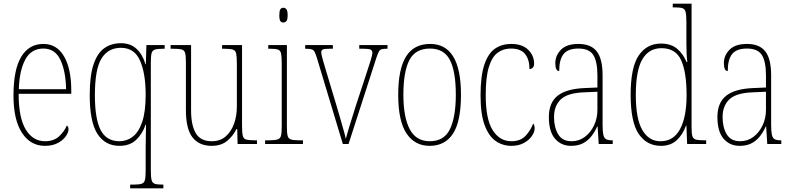

<svg xmlns="http://www.w3.org/2000/svg" viewBox="-20 -780 4295 1040"><path d="M223 10Q145 10 99 -60.5Q53 -131 53 -262Q53 -403 95 -472.5Q137 -542 215 -542Q288 -542 327 -474.5Q366 -407 366 -291V-272H81Q81 -142 119.5 -78.5Q158 -15 224 -15Q271 -15 299.5 -41Q328 -67 342 -100Q351 -95 351 -79Q351 -63 336.5 -42Q322 -21 293.5 -5.5Q265 10 223 10ZM338 -297Q336 -395 307 -456Q278 -517 215 -517Q149 -517 117 -457.5Q85 -398 82 -297Z M685 240V220H702Q732 220 746.5 215.5Q761 211 765 195Q769 179 769 143V27Q769 -11 770 -50.5Q771 -90 771 -105H769Q751 -54 717 -22Q683 10 627 10Q550 10 508 -54.5Q466 -119 466 -265Q466 -369 486.5 -430.5Q507 -492 545 -519Q583 -546 635 -546Q687 -546 720 -515Q753 -484 768 -432H770L773 -536H872V-516H866Q834 -516 819.5 -511.5Q805 -507 801 -491.5Q797 -476 797 -441V143Q797 179 801 195Q805 211 818.5 215.5Q832 220 861 220H865V240ZM627 -15Q667 -15 699 -39.5Q731 -64 750 -119Q769 -174 769 -267Q769 -382 738.5 -451.5Q708 -521 635 -521Q566 -521 530 -463.5Q494 -406 494 -264Q494 -135 525.5 -75Q557 -15 627 -15Z M1126 10Q1059 10 1023 -35.5Q987 -81 987 -184V-443Q987 -477 983 -492.5Q979 -508 963.5 -512Q948 -516 915 -516H904V-536H1015V-182Q1015 -102 1040.5 -58.5Q1066 -15 1127 -15Q1173 -15 1203 -41.5Q1233 -68 1248 -110.5Q1263 -153 1263 -203V-431Q1263 -471 1259.5 -489Q1256 -507 1241 -511.5Q1226 -516 1191 -516H1183V-536H1291V-99Q1291 -62 1295 -45Q1299 -28 1314 -24Q1329 -20 1361 -20H1372V0H1267L1265 -81H1261Q1242 -43 1210 -16.5Q1178 10 1126 10Z M1515 -658Q1504 -658 1498.5 -666Q1493 -674 1493 -698Q1493 -721 1498.5 -729.5Q1504 -738 1515 -738Q1525 -738 1531.5 -729.5Q1538 -721 1538 -698Q1538 -674 1531.5 -666Q1525 -658 1515 -658ZM1416 0V-20H1436Q1468 -20 1483 -24.5Q1498 -29 1502 -44.5Q1506 -60 1506 -95V-437Q1506 -473 1502.5 -490Q1499 -507 1485.5 -511.5Q1472 -516 1442 -516H1433V-536H1534V-95Q1534 -60 1538 -44.5Q1542 -29 1556.5 -24.5Q1571 -20 1603 -20H1621V0Z M1696 -468Q1689 -490 1683.5 -500Q1678 -510 1667 -513Q1656 -516 1633 -516V-536H1783V-516H1766Q1738 -516 1729 -512Q1720 -508 1720 -497Q1720 -486 1728 -458.5Q1736 -431 1743 -407L1803 -207Q1812 -178 1821.5 -144Q1831 -110 1840 -79Q1849 -48 1853 -28Q1858 -48 1872 -94Q1886 -140 1909 -212L1959 -364Q1977 -419 1987 -450.5Q1997 -482 1997 -494Q1997 -506 1988 -511Q1979 -516 1949 -516H1926V-536H2079V-516H2077Q2058 -516 2048 -513.5Q2038 -511 2032.5 -501Q2027 -491 2019 -468L1868 0H1837Z M2307 10Q2227 10 2182 -57Q2137 -124 2137 -267Q2137 -406 2179.5 -474Q2222 -542 2310 -542Q2477 -542 2477 -267Q2477 -123 2434 -56.5Q2391 10 2307 10ZM2308 -15Q2386 -15 2417.5 -81Q2449 -147 2449 -267Q2449 -393 2417 -455Q2385 -517 2309 -517Q2230 -517 2197.5 -454.5Q2165 -392 2165 -267Q2165 -145 2199.5 -80Q2234 -15 2308 -15Z M2750 10Q2702 10 2664.5 -16.5Q2627 -43 2605 -102.5Q2583 -162 2583 -263Q2583 -370 2604 -431Q2625 -492 2662 -517Q2699 -542 2749 -542Q2809 -542 2841 -510.5Q2873 -479 2873 -436Q2873 -420 2865.5 -413Q2858 -406 2848 -406Q2848 -457 2824.5 -487Q2801 -517 2747 -517Q2706 -517 2675.5 -494.5Q2645 -472 2628 -417Q2611 -362 2611 -264Q2611 -134 2649 -74.5Q2687 -15 2750 -15Q2800 -15 2827.5 -45Q2855 -75 2868 -111Q2876 -102 2876 -84Q2876 -66 2861.5 -44Q2847 -22 2818.5 -6Q2790 10 2750 10Z M3073 10Q3020 10 2986.5 -28.5Q2953 -67 2953 -146Q2953 -224 3000.5 -261.5Q3048 -299 3147 -303L3216 -306V-371Q3216 -446 3194 -481.5Q3172 -517 3113 -517Q3057 -517 3033 -487.5Q3009 -458 3009 -395Q2988 -395 2988 -439Q2988 -479 3018.5 -510.5Q3049 -542 3113 -542Q3181 -542 3212.5 -501.5Q3244 -461 3244 -372V-105Q3244 -68 3248 -50Q3252 -32 3263 -26Q3274 -20 3295 -20H3299V0H3223L3217 -95H3215Q3203 -68 3185 -44Q3167 -20 3140 -5Q3113 10 3073 10ZM3076 -15Q3117 -15 3148.5 -39Q3180 -63 3198 -101.5Q3216 -140 3216 -185V-283L3146 -280Q3055 -277 3018 -242Q2981 -207 2981 -146Q2981 -90 3003.5 -52.5Q3026 -15 3076 -15Z M3560 10Q3484 10 3440 -54Q3396 -118 3396 -267Q3396 -416 3440 -480Q3484 -544 3560 -544Q3614 -544 3647 -516.5Q3680 -489 3699 -444H3703Q3700 -468 3699 -493.5Q3698 -519 3698 -544V-658Q3698 -697 3694 -714Q3690 -731 3677 -735.5Q3664 -740 3635 -740H3624V-760H3726V-88Q3726 -57 3730.5 -42.5Q3735 -28 3749.5 -24Q3764 -20 3794 -20H3805V0H3702L3698 -100H3696Q3678 -50 3645 -20Q3612 10 3560 10ZM3559 -15Q3628 -15 3663.5 -80.5Q3699 -146 3699 -265Q3699 -389 3669.5 -454Q3640 -519 3563 -519Q3495 -519 3459.5 -459Q3424 -399 3424 -265Q3424 -135 3460 -74.5Q3496 -14 3559 -15Z M3986 10Q3933 10 3899.5 -28.5Q3866 -67 3866 -146Q3866 -224 3913.5 -261.5Q3961 -299 4060 -303L4129 -306V-371Q4129 -446 4107 -481.5Q4085 -517 4026 -517Q3970 -517 3946 -487.5Q3922 -458 3922 -395Q3901 -395 3901 -439Q3901 -479 3931.5 -510.5Q3962 -542 4026 -542Q4094 -542 4125.5 -501.5Q4157 -461 4157 -372V-105Q4157 -68 4161 -50Q4165 -32 4176 -26Q4187 -20 4208 -20H4212V0H4136L4130 -95H4128Q4116 -68 4098 -44Q4080 -20 4053 -5Q4026 10 3986 10ZM3989 -15Q4030 -15 4061.5 -39Q4093 -63 4111 -101.5Q4129 -140 4129 -185V-283L4059 -280Q3968 -277 3931 -242Q3894 -207 3894 -146Q3894 -90 3916.5 -52.5Q3939 -15 3989 -15Z"/></svg>

Font: Noto Serif Tamil Condensed Thin
Style: Italic
Weight: 100
Width: 3
Italic angle: -12°
Designer: Indian Type Foundry, Tom Grace, and the Monotype Design Team
Foundry: Monotype Imaging Inc.
Version: Version 2.003; ttfautohint (v1.8.4.7-5d5b)